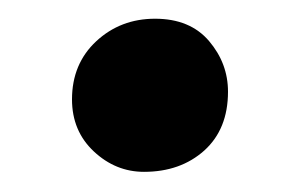

<svg xmlns="http://www.w3.org/2000/svg" viewBox="-20 -170 312 200"><path d="M130 9Q100.5 9 77.8 -12.2Q55 -33.5 55 -66.5Q55 -103.5 80.2 -127Q105.5 -150.5 141.5 -150.5Q178 -150.5 197.8 -127.2Q217.5 -104 217.5 -74.5Q217.5 -35.5 192.8 -13.2Q168 9 130 9Z"/></svg>

Font: Merriweather 28pt
Style: Bold
Weight: 700
Version: Version 2.100